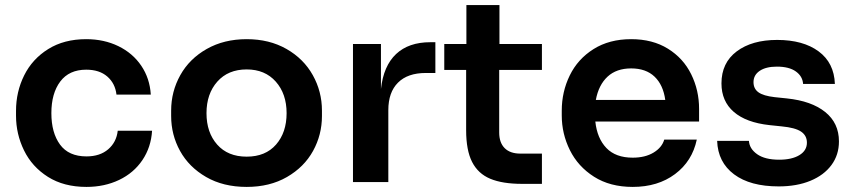

<svg xmlns="http://www.w3.org/2000/svg" viewBox="-20 -716 3355 755"><path d="M43 -261V-280Q43 -355 75 -419.5Q107 -484 169.5 -523Q232 -562 319 -562Q389 -562 445.5 -534.5Q502 -507 535.5 -457.5Q569 -408 573 -344H438Q433 -388 402 -415Q371 -442 319 -442Q252 -442 217 -395.5Q182 -349 182 -271Q182 -194 216 -147.5Q250 -101 320 -101Q373 -101 405.5 -129Q438 -157 443 -202H578Q574 -137 540 -86.5Q506 -36 448.5 -8.5Q391 19 320 19Q231 19 168.5 -20.5Q106 -60 74.5 -124.5Q43 -189 43 -261Z M653 -260V-281Q653 -356 689 -420.5Q725 -485 793 -523.5Q861 -562 950 -562Q1039 -562 1106.5 -523.5Q1174 -485 1210 -420.5Q1246 -356 1246 -281V-260Q1246 -186 1211 -122.5Q1176 -59 1108.5 -20Q1041 19 950 19Q858 19 790.5 -20Q723 -59 688 -122.5Q653 -186 653 -260ZM1107 -271Q1107 -347 1064.5 -395Q1022 -443 950 -443Q877 -443 834.5 -395Q792 -347 792 -271Q792 -195 834 -147.5Q876 -100 950 -100Q1024 -100 1065.5 -147.5Q1107 -195 1107 -271Z M1368 -543H1478V-366Q1488 -457 1537.5 -503.5Q1587 -550 1672 -550H1692V-429H1654Q1583 -429 1545 -391Q1507 -353 1507 -283V0H1368Z M1813 -204V-441H1727V-543H1814V-696H1944V-543H2111V-441H1943V-195Q1943 -155 1964.5 -133.5Q1986 -112 2026 -112H2111V7H2033Q1956 7 1908 -13Q1860 -33 1836.5 -79Q1813 -125 1813 -204Z M2189 -262V-281Q2189 -355 2220.5 -419.5Q2252 -484 2314 -523Q2376 -562 2462 -562Q2546 -562 2606.5 -524.5Q2667 -487 2698 -424Q2729 -361 2729 -288V-238H2321Q2328 -172 2364.5 -134Q2401 -96 2468 -96Q2517 -96 2550 -116Q2583 -136 2592 -167H2720Q2702 -82 2634.5 -31.5Q2567 19 2468 19Q2379 19 2316 -21Q2253 -61 2221 -125.5Q2189 -190 2189 -262ZM2596 -323Q2588 -382 2554 -414.5Q2520 -447 2462 -447Q2404 -447 2369 -414.5Q2334 -382 2323 -323Z M2800 -162H2925Q2927 -131 2957.5 -109.5Q2988 -88 3044 -88Q3094 -88 3123.5 -106Q3153 -124 3153 -155Q3153 -183 3130 -198.5Q3107 -214 3054 -219L3006 -224Q2914 -234 2865.5 -276Q2817 -318 2817 -388Q2817 -469 2877 -514Q2937 -559 3036 -559Q3138 -559 3199 -514Q3260 -469 3263 -386H3138Q3136 -416 3109.5 -435Q3083 -454 3035 -454Q2992 -454 2967.5 -437.5Q2943 -421 2943 -393Q2943 -367 2962.5 -353Q2982 -339 3026 -334L3074 -329Q3171 -319 3225 -275.5Q3279 -232 3279 -160Q3279 -107 3249.5 -67Q3220 -27 3166.5 -5Q3113 17 3042 17Q2930 17 2866.5 -30.5Q2803 -78 2800 -162Z"/></svg>

Font: Sora-SIA SemiBold
Style: Regular
Weight: 600
Designer: Jonathan Barnbrook, Julián Moncada
Foundry: Barnbrook Fonts
Version: Version 2.000